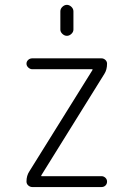

<svg xmlns="http://www.w3.org/2000/svg" viewBox="-20 -755 540 775"><path d="M223.6 -709Q223.6 -719.7 231.9 -727.5Q240.2 -735.4 250 -735.4Q259.8 -735.4 268.1 -727.5Q276.4 -719.7 276.4 -709V-635.7Q276.4 -626 268.1 -618.2Q259.8 -610.4 250 -610.4Q240.2 -610.4 231.9 -618.2Q223.6 -626 223.6 -635.7ZM98.6 -63.5 353.5 -472.7V-473.6Q353.5 -475.6 352.5 -475.6H110.4Q101.6 -475.6 94.2 -482.4Q86.9 -489.3 86.9 -498Q86.9 -506.8 93.8 -513.2Q100.6 -519.5 110.4 -519.5H389.6Q398.4 -519.5 405.3 -513.2Q412.1 -506.8 412.1 -498Q412.1 -473.6 401.4 -457L146.5 -46.9V-45.9Q146.5 -43.9 147.5 -43.9H389.6Q398.4 -43.9 405.3 -37.6Q412.1 -31.2 412.1 -22Q412.1 -12.7 405.8 -6.3Q399.4 0 389.6 0H110.4Q101.6 0 94.2 -6.3Q86.9 -12.7 86.9 -22.5Q86.9 -45.9 98.6 -63.5Z"/></svg>

Font: Rounded Mgen+ 2m light
Style: Regular
Weight: 200
Designer: [Source Han Sans]
Ryoko NISHIZUKA  (kana & ideographs); Paul D. Hunt (Latin, Greek & Cyrillic); Wenlong ZHANG  (bopomofo
Version: Version 1.059.20150602